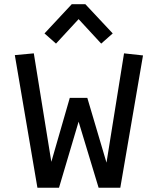

<svg xmlns="http://www.w3.org/2000/svg" viewBox="-20 -884 743 904"><path d="M156.2 0 49.8 -624.5 139.2 -632.8 221.7 -122.1 308.6 -423.3H391.1L481.4 -118.2L564 -632.8L653.3 -623L546.4 0H444.3L350.1 -311L257.8 0ZM243.7 -678.7 189.5 -726.6 317.9 -864.3H381.8L510.7 -726.6L456.5 -678.7L350.1 -793.9Z"/></svg>

Font: Anaheim SemiBold
Style: Regular
Weight: 600
Version: Version 2.001